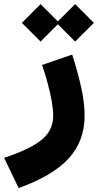

<svg xmlns="http://www.w3.org/2000/svg" viewBox="-136 -659 484 949"><path d="M-27.8 -545.9 64.5 -638.7 149.9 -553.2 235.4 -638.7 328.1 -545.9 235.4 -453.6 149.9 -539.1 64.5 -453.6ZM71.8 -337.9 220.7 -389.2Q247.6 -306.2 264.9 -229Q282.2 -151.9 282.2 -87.9Q282.2 38.1 203.6 124Q125 210 -43.9 270.5L-115.7 121.1Q7.8 80.6 67.4 33.9Q127 -12.7 127 -87.4Q127 -117.2 119.6 -158.7Q112.3 -200.2 99.9 -246.8Q87.4 -293.5 71.8 -337.9Z"/></svg>

Font: Estedad-FD ExtraBold
Style: Regular
Weight: 800
Designer: Amin Abedi
Version: Version 7.3